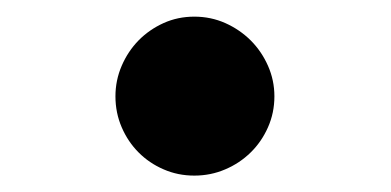

<svg xmlns="http://www.w3.org/2000/svg" viewBox="-20 -384 474 233"><path d="M313 -267.1Q313 -247.1 305.2 -229.5Q297.4 -211.9 284.2 -199Q271 -186 253.4 -178.5Q235.8 -170.9 215.8 -170.9Q195.8 -170.9 178.5 -178.5Q161.1 -186 148.2 -199Q135.3 -211.9 127.7 -229.5Q120.1 -247.1 120.1 -267.1Q120.1 -286.6 127.7 -304.2Q135.3 -321.8 148.2 -335Q161.1 -348.1 178.5 -356Q195.8 -363.8 215.8 -363.8Q235.8 -363.8 253.4 -356Q271 -348.1 284.2 -335Q297.4 -321.8 305.2 -304.2Q313 -286.6 313 -267.1Z"/></svg>

Font: Lobster
Style: Regular
Weight: 400
Designer: Pablo Impallari
Foundry: Pablo Impallari
Version: Version 1.007; ttfautohint (v1.1) -l 8 -r 50 -G 50 -x 14 -D 